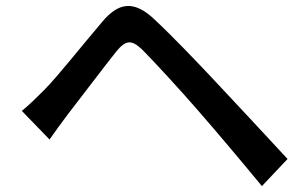

<svg xmlns="http://www.w3.org/2000/svg" viewBox="-20 -667 1040 651"><path d="M54 -291 148 -194C164 -217 187 -249 209 -278C252 -333 330 -437 374 -492C406 -531 425 -534 462 -499C501 -460 592 -361 650 -294C712 -223 799 -120 868 -36L955 -128C878 -211 777 -320 710 -391C650 -455 569 -540 505 -600C433 -669 380 -658 325 -591C259 -514 176 -408 129 -361C101 -333 81 -313 54 -291Z"/></svg>

Font: Source Han Sans JP Medium
Style: Regular
Weight: 500
Designer: Ryoko NISHIZUKA 西塚涼子 (kana, bopomofo & ideographs); Paul D. Hunt (Latin, Greek & Cyrillic); Sandoll Communications 산돌커뮤니
Foundry: Adobe
Version: Version 2.002;hotconv 1.0.116;makeotfexe 2.5.65601